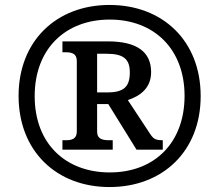

<svg xmlns="http://www.w3.org/2000/svg" viewBox="-20 -745 885 775"><path d="M422 10C636 10 790 -134 790 -357C790 -581 636 -725 422 -725C208 -725 55 -580 55 -358C55 -134 209 10 422 10ZM423 -49C247 -49 120 -163 120 -357C120 -548 244 -666 423 -666C602 -666 725 -547 725 -358C725 -170 605 -49 423 -49ZM232 -141H435V-179H421C395 -179 372 -183 372 -214V-325H417L531 -141H637V-179C606 -179 599 -185 585 -206L496 -341C544 -357 590 -388 590 -454C590 -536 532 -578 415 -578H232V-534H245C268 -534 290 -530 290 -499V-214C290 -183 268 -179 245 -179H232ZM414 -372H372V-528H411C478 -528 504 -507 504 -453C504 -397 482 -372 414 -372Z"/></svg>

Font: Noto Serif Myanmar ExtraBold
Style: Regular
Weight: 800
Designer: Ben Mitchell and the Monotype Design Team
Foundry: Monotype Imaging Inc.
Version: Version 2.106